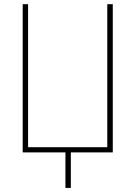

<svg xmlns="http://www.w3.org/2000/svg" viewBox="-20 -731 651 921"><path d="M88.9 0V-710.9H114.7V-24.9H494.6V-710.9H521V0ZM319.8 -23.9V170.4H293.9V-23.9Z"/></svg>

Font: Roboto Condensed Thin
Style: Regular
Weight: 250
Width: 3
Designer: Christian Robertson
Foundry: Google
Version: Version 3.009; 2024